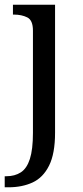

<svg xmlns="http://www.w3.org/2000/svg" viewBox="-32 -556 352 816"><path d="M-12 240V193H-5Q31 193 56.5 176.5Q82 160 95 119.5Q108 79 108 9V-426Q108 -470 84 -482Q60 -494 27 -494H23V-536H202V8Q202 97 176.5 148Q151 199 106.5 219.5Q62 240 4 240Z"/></svg>

Font: Noto Serif Vithkuqi
Style: Regular
Weight: 400
Version: Version 1.005